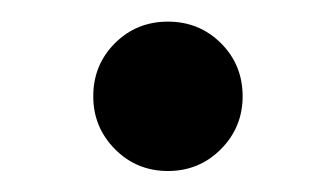

<svg xmlns="http://www.w3.org/2000/svg" viewBox="-20 -437 318 182"><path d="M139.2 -274.9Q109.4 -274.9 88.9 -295.7Q68.4 -316.4 68.4 -345.7Q68.4 -375.5 88.9 -396Q109.4 -416.5 139.2 -416.5Q168.9 -416.5 189.5 -396Q210 -375.5 210 -345.7Q210 -316.4 189.5 -295.7Q168.9 -274.9 139.2 -274.9Z"/></svg>

Font: Inter 20pt Medium
Style: Regular
Weight: 500
Version: Version 4.001;git-66647c0bb